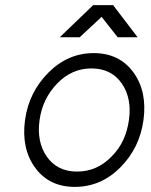

<svg xmlns="http://www.w3.org/2000/svg" viewBox="-20 -720 590 752"><path d="M214 -574H292L378 -654L441 -574H519L423 -700H345ZM338 -452Q416 -452 457 -393Q497 -335 485 -250Q479 -207 462.5 -171.5Q446 -136 417 -107Q360 -48 282 -48Q204 -48 163 -107Q123 -165 135 -250Q141 -293 158.5 -328.5Q176 -364 204 -393Q261 -452 338 -452ZM347 -512Q246 -512 170 -436Q93 -359 78 -250Q63 -139 117 -64Q172 12 273 12Q375 12 451 -64Q527 -140 542 -250Q557 -361 503 -436Q448 -512 347 -512Z"/></svg>

Font: Unageo
Style: Light-Italic
Weight: 300
Designer: Richard Sepsi
Foundry: Richard Sepsi
Version: Version 2.000